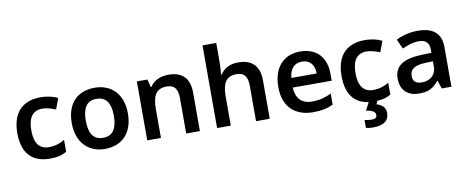

<svg xmlns="http://www.w3.org/2000/svg" viewBox="-79 -1195 4227 1738"><g transform="rotate(-10 2034.5 -326.0)"><path d="M300 -56C370 -56 413 -67 455 -92V-201C413 -176 368 -160 308 -160C224 -160 178 -219 178 -335C178 -454 221 -514 310 -514C348 -514 390 -501 432 -485L469 -584C432 -603 377 -618 310 -618C157 -618 49 -533 49 -334C49 -142 145 -56 300 -56Z M1066 -338C1066 -518 959 -618 809 -618C649 -618 550 -518 550 -338C550 -158 658 -56 806 -56C966 -56 1066 -158 1066 -338ZM679 -338C679 -453 717 -516 807 -516C898 -516 937 -453 937 -338C937 -223 898 -158 808 -158C717 -158 679 -223 679 -338Z M1486 -618C1418 -618 1353 -593 1318 -537H1311L1293 -608H1196V-66H1322V-331C1322 -450 1353 -516 1454 -516C1523 -516 1554 -475 1554 -394V-66H1680V-419C1680 -559 1607 -618 1486 -618Z M1964 -645V-826H1838V-66H1964V-331C1964 -450 1995 -516 2096 -516C2165 -516 2196 -475 2196 -394V-66H2322V-419C2322 -558 2249 -618 2126 -618C2058 -618 1999 -592 1965 -537H1957C1960 -557 1964 -602 1964 -645Z M2698 -618C2548 -618 2448 -518 2448 -333C2448 -148 2560 -56 2719 -56C2799 -56 2851 -68 2905 -93V-194C2846 -167 2795 -153 2725 -153C2633 -153 2579 -210 2576 -308H2934V-372C2934 -527 2844 -618 2698 -618ZM2698 -525C2775 -525 2811 -471 2812 -396H2579C2586 -481 2630 -525 2698 -525Z M3378 62C3378 13 3339 -15 3296 -27L3309 -57C3363 -60 3399 -71 3435 -92V-201C3393 -176 3348 -160 3288 -160C3204 -160 3158 -219 3158 -335C3158 -454 3201 -514 3290 -514C3328 -514 3370 -501 3412 -485L3449 -584C3412 -603 3357 -618 3290 -618C3137 -618 3029 -533 3029 -334C3029 -163 3104 -77 3230 -59L3193 13C3250 21 3278 39 3278 67C3278 94 3258 102 3228 102C3209 102 3181 98 3165 94V166C3181 171 3202 174 3228 174C3336 174 3378 133 3378 62Z M3778 -618C3703 -618 3632 -599 3579 -571L3619 -483C3668 -505 3718 -523 3772 -523C3832 -523 3867 -496 3867 -427V-400L3773 -397C3606 -391 3525 -336 3525 -224C3525 -109 3597 -56 3694 -56C3784 -56 3827 -82 3874 -141H3878L3903 -66H3992V-430C3992 -558 3918 -618 3778 -618ZM3801 -320 3867 -322V-276C3867 -193 3810 -151 3736 -151C3687 -151 3654 -171 3654 -223C3654 -281 3690 -316 3801 -320Z"/></g></svg>

Font: Noto Sans Malayalam UI SemiBold
Style: Regular
Weight: 600
Designer: Jelle Bosma - Monotype Design Team
Foundry: Monotype Imaging Inc.
Version: Version 2.104